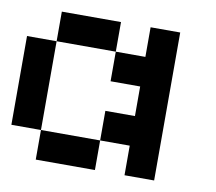

<svg xmlns="http://www.w3.org/2000/svg" viewBox="-66 -633 800 710"><g transform="rotate(10 333.5 -278.0)"><path d="M111.1 -111.1H0V-444.4H111.1ZM444.4 -333.3H333.3V-444.4H444.4V-555.6H555.6V0H444.4V-111.1H333.3V-222.2H444.4ZM333.3 0H111.1V-111.1H333.3ZM333.3 -444.4H111.1V-555.6H333.3Z"/></g></svg>

Font: Pixeloid Mono
Style: Regular
Weight: 400
Monospace: yes
Designer: GGBotNet
Foundry: GGBotNet
Version: 0.5